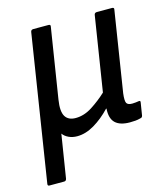

<svg xmlns="http://www.w3.org/2000/svg" viewBox="-103 -568 720 832"><g transform="rotate(-15 257.0 -151.5)"><path d="M16 185Q7 185 9 175L112 -479Q114 -488 124 -488H192Q202 -488 200 -479L150 -164Q142 -113 155.5 -90.5Q169 -68 202 -68Q240 -68 276.5 -91.5Q313 -115 344 -144L397 -479Q399 -488 409 -488H477Q487 -488 485 -479L428 -118Q424 -85 429.5 -75Q435 -65 455 -65Q462 -65 470 -66Q478 -67 485 -68Q493 -69 491 -60L482 -4Q481 0 479 2.5Q477 5 471 6Q460 9 448.5 10Q437 11 424 11Q380 11 359 -9Q338 -29 341 -73H339Q304 -36 265 -13Q226 10 188 10Q167 10 150 2Q133 -6 124 -19L93 175Q91 185 82 185Z"/></g></svg>

Font: Sofia Sans Semi Condensed Medium
Style: Italic
Weight: 500
Italic angle: -9°
Version: Version 4.100